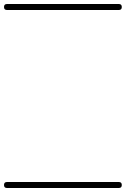

<svg xmlns="http://www.w3.org/2000/svg" viewBox="-35 -575 629 960"><path d="M0 -555Q140 -555 279.5 -555Q419 -555 559 -555Q574 -555 574 -540Q574 -525 559 -525Q419 -525 279.5 -525Q140 -525 0 -525Q-15 -525 -15 -540Q-15 -555 0 -555ZM0 335Q140 335 279.5 335Q419 335 559 335Q574 335 574 350Q574 365 559 365Q419 365 279.5 365Q140 365 0 365Q-15 365 -15 350Q-15 335 0 335Z"/></svg>

Font: FRB American Cursive Just Guidelines
Style: Italic
Weight: 400
Italic angle: -25°
Version: Version 2.0;Modular Font Editor K font №1